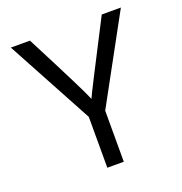

<svg xmlns="http://www.w3.org/2000/svg" viewBox="-123 -781 839 887"><g transform="rotate(-20 296.5 -337.0)"><path d="M336 0H255V-250L26 -674H120Q277 -370 295 -324Q300 -339 473 -674H567L336 -251Z"/></g></svg>

Font: Hind Mysuru
Style: Regular
Weight: 400
Designer: Manushi Parikh, Hitesh Malaviya
Foundry: Indian Type Foundry
Version: Version 0.703;PS 1.0;hotconv 1.0.86;makeotf.lib2.5.63406